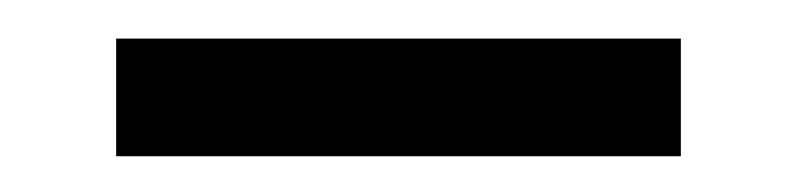

<svg xmlns="http://www.w3.org/2000/svg" viewBox="-20 -658 423 102"><path d="M41.7 -637.5V-575H341.7V-637.5Z"/></svg>

Font: BoonHome
Style: Bold
Weight: 700
Designer: Sungsit Sawaiwan
Foundry: Sungsit Sawaiwan
Version: Version 0.2